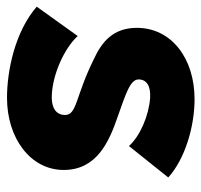

<svg xmlns="http://www.w3.org/2000/svg" viewBox="-38 -540 589 562"><g transform="rotate(90 257.0 -259.5)"><path d="M263 15C380 15 474 -53 474 -151C474 -248 391 -284 318 -309C254 -332 209 -345 209 -370C209 -393 227 -406 263 -404C315 -400 374 -375 404 -342L496 -457C442 -506 347 -534 267 -534C147 -534 58 -466 58 -365C58 -295 100 -262 150 -239C259 -185 313 -190 313 -155C313 -129 293 -116 262 -116C199 -116 118 -152 82 -192L-4 -72C70 -8 184 15 263 15Z"/></g></svg>

Font: Fixel Display ExtraBold
Style: Italic
Weight: 800
Italic angle: -10°
Designer: AlfaBravo + MacPaw
Foundry: Kyrylo Tkachov, Marchela Mozhyna, Serhii Makarenko, Maria Weinstein, Zakhar Kryvoshyya
Version: Version 1.210;Glyphs 3.2 (3217)